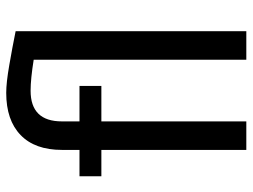

<svg xmlns="http://www.w3.org/2000/svg" viewBox="-116 -684 800 608"><g transform="rotate(-90 284.0 -380.0)"><path d="M203.6 0H113.3V-459H29.8V-528.3H113.3V-584Q113.3 -669.4 160.4 -714.8Q207.5 -760.3 293.9 -760.3Q326.2 -760.3 381.3 -750.7Q436.5 -741.2 489.3 -730.5V0H398.9V-673.3Q337.9 -683.1 300.8 -683.1Q203.6 -683.1 203.6 -584V-528.3H315.9V-459H203.6Z"/></g></svg>

Font: Vazirmatn RD FD
Style: Regular
Weight: 400
Designer: Saber Rastikerdar
Foundry: Saber Rastikerdar
Version: Version 33.003